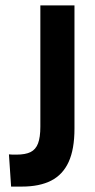

<svg xmlns="http://www.w3.org/2000/svg" viewBox="-20 -680 349 709"><path d="M21 9 13 -110Q20 -109 27 -109Q34 -109 40 -109Q74 -109 93 -118.5Q112 -128 120.5 -150.5Q129 -173 129 -212V-660H255V-205Q255 -129 233.5 -82Q212 -35 169 -13Q126 9 61 9Q54 9 46 9Q38 9 21 9Z"/></svg>

Font: Bricolage Grotesque 24pt Condensed SemiBold
Style: Regular
Weight: 600
Width: 3
Designer: Mathieu Triay
Foundry: Atelier Triay
Version: Version 1.001;gftools[0.9.33.dev8+g029e19f]